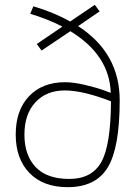

<svg xmlns="http://www.w3.org/2000/svg" viewBox="-20 -765 575 794"><path d="M303 -657Q475 -546 475 -350Q475 -154 425.5 -72.5Q376 9 260 9Q159 9 102 -49.5Q45 -108 45 -208.5Q45 -309 100 -367Q155 -425 249 -425Q284 -425 331 -414Q378 -403 408 -392L438 -381Q433 -537 271 -636L152 -556L132 -583L238 -655Q178 -686 105 -708L118 -739Q205 -713 270 -676L372 -745L392 -718ZM439 -346Q323 -391 247.5 -391Q172 -391 126.5 -342Q81 -293 81 -208Q81 -123 127.5 -74Q174 -25 266.5 -25Q359 -25 398.5 -94Q438 -163 439 -346Z"/></svg>

Font: Titillium Web[RUS by Daymarius]
Style: Regular
Weight: 200
Designer: Cyrillization by Daymarius
Foundry: Cyrillization by Daymarius
Version: Version 1.002 September 11, 2018